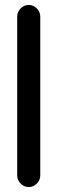

<svg xmlns="http://www.w3.org/2000/svg" viewBox="-20 -716 234 782"><path d="M144 -1V-649C144 -674 122 -696 97 -696C72 -696 50 -674 50 -649V-1C50 24 72 46 97 46C122 46 144 24 144 -1Z"/></svg>

Font: Electronic
Style: ExBlk
Weight: 900
Version: Version 1.011